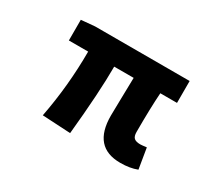

<svg xmlns="http://www.w3.org/2000/svg" viewBox="-106 -807 1212 1060"><g transform="rotate(30 500.0 -277.5)"><path d="M734.4 13.7Q559.6 13.7 559.6 -186.5Q559.6 -200.2 561.5 -290Q563.5 -379.9 564.5 -429.7H440.4Q440.4 -267.6 413.1 9.8L233.4 0Q274.4 -212.9 274.4 -429.7H151.4V-561.5L238.3 -569.3H840.8V-429.7H734.4Q727.5 -333 727.5 -179.7Q727.5 -151.4 739.7 -140.6Q752 -129.9 779.3 -129.9Q788.1 -129.9 819.3 -133.8L840.8 -3.9Q795.9 13.7 734.4 13.7Z"/></g></svg>

Font: GenEi Gothic M Heavy
Style: Regular
Weight: 800
Designer: o_tamon (Modified); [Source Han Sans]
Ryoko NISHIZUKA  (kana & ideographs); Paul D. Hunt (Latin, Greek & Cyrillic); Wenl
Version: Version 1.1a;Original Version 1.004